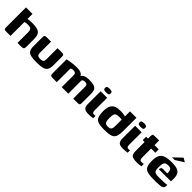

<svg xmlns="http://www.w3.org/2000/svg" viewBox="307 -1849 3114 3114"><g transform="rotate(45 1864.5 -291.5)"><path d="M98.1 0Q63.4 0 54.1 -9.7Q44.9 -19.4 44.9 -46.1V-504.7H194.2V-389.2Q205.5 -392.1 222.5 -393.9Q239.5 -395.7 258.4 -397Q277.3 -398.3 293.8 -398.3Q362.2 -398.3 403.3 -388.4Q444.4 -378.4 465.3 -357.1Q486.1 -335.8 493.4 -301.8Q500.6 -267.9 500.6 -218.8V-62.8Q500.6 -36 495.5 -22.6Q490.4 -9.2 476.3 -4.6Q462.3 0 435.4 0H354.7V-239Q354.7 -276.8 345.8 -296.2Q336.9 -315.6 317.6 -322.5Q298.3 -329.4 266.3 -329.4Q255.2 -329.4 241.4 -328.2Q227.6 -327.1 214.8 -324.6Q202 -322.1 194.2 -318.9V0Z M725 -399V-140.3Q725 -104 742.6 -89.6Q760.2 -75.2 799.2 -75.2Q840.4 -75.2 857.2 -90.8Q874 -106.3 874 -139.2V-399Q875 -399 887.2 -399Q899.4 -399 914.8 -399.3Q930.3 -399.7 943.5 -399.7Q956.7 -399.7 959.7 -399.7Q982.9 -399.7 996.8 -397.5Q1010.6 -395.3 1017 -385.3Q1023.3 -375.2 1023.3 -349.7V-156.1Q1023.3 -96.3 1005.4 -60.6Q987.4 -24.9 938.3 -9.4Q889.2 6.1 796.5 6.1Q709.6 6.1 661.6 -6.4Q613.5 -18.9 594.6 -51.8Q575.7 -84.8 575.7 -144.8V-349.7Q575.7 -378.9 585.7 -389.3Q595.8 -399.7 629 -399.7Q653.3 -399.7 677 -399.3Q700.6 -399 725 -399Z M1160.8 0Q1127.1 0 1116.5 -10.2Q1105.9 -20.5 1105.9 -54.6V-373.9Q1120.9 -378.6 1145.2 -383.1Q1169.5 -387.6 1198.6 -391.7Q1227.7 -395.8 1258.1 -398.2Q1288.6 -400.6 1315.3 -400.6Q1354.9 -400.6 1383.8 -394.8Q1412.6 -388.9 1433.4 -371.9Q1454.3 -354.9 1468.4 -321.4L1447 -322.1Q1455.7 -347.9 1473 -363.7Q1490.3 -379.6 1512.9 -387.4Q1535.5 -395.3 1557.9 -398.1Q1580.3 -400.9 1597.8 -400.9Q1667.2 -400.9 1707.2 -389.2Q1747.3 -377.6 1764.7 -347.3Q1782 -317.1 1782 -261.8V-49.8Q1782 -17.3 1770.8 -8.7Q1759.5 0 1727.7 0H1632.7Q1632.7 -66.7 1632.7 -133.3Q1632.7 -199.9 1632.7 -266.7Q1632 -306.1 1617.5 -318Q1603 -329.9 1574.1 -329.9Q1560.4 -329.9 1547.9 -326Q1535.3 -322.1 1527.2 -315Q1519.1 -308 1519.1 -298.2V0H1369.1V-277.6Q1369.1 -305.2 1353.8 -316.7Q1338.4 -328.3 1309.8 -328.3Q1294.2 -328.3 1282.2 -325.6Q1270.1 -323 1263.2 -318.3Q1256.2 -313.5 1255.2 -305V0Z M1980.7 4.4Q1913.7 4.4 1888 -21.7Q1862.4 -47.8 1862.4 -106.6L1863.1 -399H2012.4V-113.1Q2012.4 -81.5 2021.8 -68.1Q2031.1 -54.6 2053 -54.6Q2066.3 -54.6 2075 -56.8Q2083.7 -59 2086.3 -60.3V-5.4Q2081.9 -4.4 2071.1 -2.1Q2060.3 0.3 2038.9 2.3Q2017.6 4.4 1980.7 4.4ZM1939.5 -447.2Q1903.9 -447.2 1888.8 -456Q1873.7 -464.9 1873.7 -489.3Q1873.7 -513.4 1889.2 -522.6Q1904.6 -531.8 1940.5 -531.8Q1975.4 -531.1 1989.6 -522.1Q2003.9 -513 2003.2 -489.3Q2003.2 -464.9 1989.5 -456Q1975.8 -447.2 1939.5 -447.2Z M2119.4 -199.6Q2119.4 -281.2 2143.2 -325.5Q2167 -369.7 2211.3 -386.6Q2255.6 -403.4 2316.1 -403.4Q2335.9 -403.4 2358.7 -401.4Q2381.4 -399.4 2402.8 -395.5Q2424.2 -391.6 2440.8 -386.3Q2457.4 -381 2465.8 -374.5L2430 -359.9V-505H2577.7L2577.3 -201Q2577.3 -132.6 2565.2 -92.1Q2553 -51.6 2525.4 -31.5Q2497.8 -11.3 2451.5 -4.7Q2405.3 2 2337.2 2Q2274.4 2 2232.3 -6.2Q2190.2 -14.4 2165.4 -36.2Q2140.5 -57.9 2130 -97.2Q2119.4 -136.4 2119.4 -199.6ZM2344.1 -75.2Q2370.9 -75.2 2387.9 -80.2Q2404.9 -85.1 2414.2 -97.1Q2423.5 -109 2426.8 -130.1Q2430 -151.1 2430 -183.6L2428.7 -316.5Q2422.9 -316.8 2412.6 -317.3Q2402.3 -317.8 2390.6 -318.2Q2379 -318.7 2368.3 -318.7Q2330.1 -318.7 2308.4 -309.5Q2286.6 -300.4 2278 -274.7Q2269.4 -248.9 2269.4 -198.3Q2269.4 -146.2 2276.9 -119.9Q2284.5 -93.6 2301.2 -84.4Q2317.9 -75.2 2344.1 -75.2Z M2771.7 4.4Q2704.7 4.4 2679 -21.7Q2653.4 -47.8 2653.4 -106.6L2654.1 -399H2803.4V-113.1Q2803.4 -81.5 2812.8 -68.1Q2822.1 -54.6 2844 -54.6Q2857.3 -54.6 2866 -56.8Q2874.7 -59 2877.3 -60.3V-5.4Q2872.9 -4.4 2862.1 -2.1Q2851.3 0.3 2829.9 2.3Q2808.6 4.4 2771.7 4.4ZM2730.5 -447.2Q2694.9 -447.2 2679.8 -456Q2664.7 -464.9 2664.7 -489.3Q2664.7 -513.4 2680.2 -522.6Q2695.6 -531.8 2731.5 -531.8Q2766.4 -531.1 2780.6 -522.1Q2794.9 -513 2794.2 -489.3Q2794.2 -464.9 2780.5 -456Q2766.8 -447.2 2730.5 -447.2Z M3087.8 3.7Q3033.8 3.7 3003.6 -7.4Q2973.4 -18.6 2961 -45.4Q2948.7 -72.2 2948.7 -118.7V-321.1H2905.8V-399H2948.7V-450.3Q2948.7 -475.1 2952.2 -486.8Q2955.8 -498.6 2967.1 -501.8Q2978.3 -505 3001.6 -505H3098.3Q3098.3 -500.9 3098.1 -494.9Q3098 -488.9 3098 -480.1V-399H3195.2V-321.1H3098.7V-130.9Q3098.7 -91.2 3106.1 -73.2Q3113.6 -55.3 3146.9 -55.3Q3156.1 -55.3 3170.6 -57.3Q3185.1 -59.3 3191.1 -61V-6.1Q3184.1 -5.1 3156.4 -0.7Q3128.7 3.7 3087.8 3.7Z M3480.8 5.6Q3411.3 5.6 3366 -2.5Q3320.7 -10.7 3294.7 -31.8Q3268.8 -52.9 3258.1 -91Q3247.4 -129.1 3247.4 -189.7Q3247.4 -267.6 3269.1 -313.8Q3290.8 -360 3345.2 -380.8Q3399.6 -401.6 3497 -401.6Q3573.3 -401.6 3618.3 -385.6Q3663.3 -369.6 3683.1 -335.9Q3702.8 -302.1 3702.8 -249.3V-171.9H3424.7Q3424.7 -193.4 3434.2 -207.7Q3443.7 -221.9 3469.6 -221.9H3569.7L3569.4 -243.2Q3568.7 -284.2 3552.5 -304.5Q3536.3 -324.8 3490.8 -324.8Q3453.6 -324.8 3433.5 -313.3Q3413.3 -301.9 3405.5 -273.4Q3397.7 -245 3397.7 -192.4Q3397.7 -144.3 3407.2 -120Q3416.7 -95.7 3441.6 -87.6Q3466.6 -79.4 3513.2 -79.4Q3530.4 -79.4 3559.3 -80.3Q3588.2 -81.1 3618.8 -82.3Q3649.5 -83.6 3672.8 -85.6Q3696.2 -87.5 3701.7 -89.1V-70.7Q3701.7 -56.8 3697.3 -41.2Q3692.8 -25.5 3679.7 -16.4Q3661.5 -2.4 3613.3 1.6Q3565.1 5.6 3480.8 5.6ZM3439.1 -460 3575.4 -589.2 3642.9 -549.5 3500.2 -460Z"/></g></svg>

Font: Genos Thin
Style: Regular
Weight: 100
Designer: Robert E. Leuschke
Foundry: Robert E. Leuschke
Version: Version 1.010